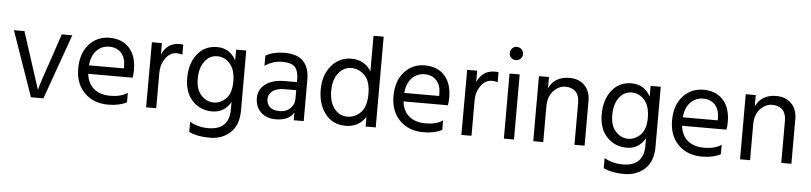

<svg xmlns="http://www.w3.org/2000/svg" viewBox="-50 -1008 6292 1490"><g transform="rotate(5 3096.5 -263.0)"><path d="M299 0H202L25 -507H107L251 -62Q260 -105 326 -293L398 -507H480Z M629 -286H901V-306Q901 -369 867 -406.5Q833 -444 774.5 -444Q716 -444 676 -403Q636 -362 629 -286ZM804 5Q689 5 618.5 -65.5Q548 -136 548 -254.5Q548 -373 611 -443Q674 -513 771 -513Q868 -513 924 -452Q980 -391 980 -279Q980 -247 975 -220H629Q638 -145 686 -105Q734 -65 815.5 -65Q897 -65 948 -100V-26Q889 5 804 5Z M1178 0H1099L1100 -507H1178V-418Q1218 -512 1316 -512Q1334 -512 1344 -510V-432Q1323 -439 1301 -439Q1248 -439 1213 -390Q1178 -341 1178 -277Z M1614.5 -443Q1555 -443 1517 -391.5Q1479 -340 1479 -256Q1479 -172 1521 -127.5Q1563 -83 1617 -83Q1671 -83 1713.5 -125.5Q1756 -168 1756 -258.5Q1756 -349 1715 -396Q1674 -443 1614.5 -443ZM1835 -41Q1835 75 1771 133.5Q1707 192 1610.5 192Q1514 192 1449 161V82Q1513 119 1593 119Q1756 119 1756 -42V-99Q1706 -13 1613 -13Q1520 -13 1458.5 -77Q1397 -141 1397 -254.5Q1397 -368 1454 -441Q1511 -514 1609 -514Q1707 -514 1756 -423V-507H1835Z M2107 5Q2036 5 1992.5 -37Q1949 -79 1949 -147.5Q1949 -216 2004.5 -256.5Q2060 -297 2156 -297H2248V-323Q2248 -383 2221 -413.5Q2194 -444 2121.5 -444Q2049 -444 1986 -401V-480Q2043 -515 2136 -515Q2327 -515 2327 -321V0H2249V-60Q2210 5 2107 5ZM2248 -169V-234H2160Q2096 -234 2064 -209Q2032 -184 2032 -146Q2032 -108 2057 -84.5Q2082 -61 2133 -61Q2184 -61 2216 -91.5Q2248 -122 2248 -169Z M2888 0H2809V-75Q2755 8 2653.5 8Q2552 8 2494.5 -67Q2437 -142 2437 -255Q2437 -368 2498 -441.5Q2559 -515 2656.5 -515Q2754 -515 2809 -430V-707H2888ZM2660.5 -443Q2602 -443 2560.5 -392.5Q2519 -342 2519 -254Q2519 -166 2559 -115Q2599 -64 2660.5 -64Q2722 -64 2765.5 -110Q2809 -156 2809 -254.5Q2809 -353 2764 -398Q2719 -443 2660.5 -443Z M3085 -286H3357V-306Q3357 -369 3323 -406.5Q3289 -444 3230.5 -444Q3172 -444 3132 -403Q3092 -362 3085 -286ZM3260 5Q3145 5 3074.5 -65.5Q3004 -136 3004 -254.5Q3004 -373 3067 -443Q3130 -513 3227 -513Q3324 -513 3380 -452Q3436 -391 3436 -279Q3436 -247 3431 -220H3085Q3094 -145 3142 -105Q3190 -65 3271.5 -65Q3353 -65 3404 -100V-26Q3345 5 3260 5Z M3634 0H3555L3556 -507H3634V-418Q3674 -512 3772 -512Q3790 -512 3800 -510V-432Q3779 -439 3757 -439Q3704 -439 3669 -390Q3634 -341 3634 -277Z M3962 -703Q3977 -688 3977 -666Q3977 -644 3962 -629.5Q3947 -615 3925 -615Q3903 -615 3888.5 -629.5Q3874 -644 3874 -666Q3874 -688 3888.5 -703Q3903 -718 3925 -718Q3947 -718 3962 -703ZM3965 0H3886V-507H3965Z M4515 0H4436V-328Q4436 -384 4407.5 -413.5Q4379 -443 4327.5 -443Q4276 -443 4234.5 -399Q4193 -355 4193 -277V0H4115V-507H4193V-419Q4238 -514 4353 -514Q4427 -514 4471 -469Q4515 -424 4515 -349Z M4843.5 -443Q4784 -443 4746 -391.5Q4708 -340 4708 -256Q4708 -172 4750 -127.5Q4792 -83 4846 -83Q4900 -83 4942.5 -125.5Q4985 -168 4985 -258.5Q4985 -349 4944 -396Q4903 -443 4843.5 -443ZM5064 -41Q5064 75 5000 133.5Q4936 192 4839.5 192Q4743 192 4678 161V82Q4742 119 4822 119Q4985 119 4985 -42V-99Q4935 -13 4842 -13Q4749 -13 4687.5 -77Q4626 -141 4626 -254.5Q4626 -368 4683 -441Q4740 -514 4838 -514Q4936 -514 4985 -423V-507H5064Z M5255 -286H5527V-306Q5527 -369 5493 -406.5Q5459 -444 5400.5 -444Q5342 -444 5302 -403Q5262 -362 5255 -286ZM5430 5Q5315 5 5244.5 -65.5Q5174 -136 5174 -254.5Q5174 -373 5237 -443Q5300 -513 5397 -513Q5494 -513 5550 -452Q5606 -391 5606 -279Q5606 -247 5601 -220H5255Q5264 -145 5312 -105Q5360 -65 5441.5 -65Q5523 -65 5574 -100V-26Q5515 5 5430 5Z M6126 0H6047V-328Q6047 -384 6018.5 -413.5Q5990 -443 5938.5 -443Q5887 -443 5845.5 -399Q5804 -355 5804 -277V0H5726V-507H5804V-419Q5849 -514 5964 -514Q6038 -514 6082 -469Q6126 -424 6126 -349Z"/></g></svg>

Font: Hind Kochi
Style: Regular
Weight: 400
Designer: Dhruvi Tolia
Foundry: Indian Type Foundry
Version: Version 0.702;PS 1.0;hotconv 1.0.81;makeotf.lib2.5.63406